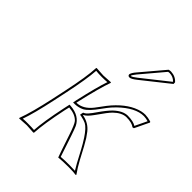

<svg xmlns="http://www.w3.org/2000/svg" viewBox="-187 -796 923 923"><g transform="rotate(45 274.5 -335.0)"><path d="M152.3 -250Q177.7 -369.6 180.2 -429.2L181.6 -432.1Q183.6 -432.1 230 -429.2Q230 -429.2 278.8 -432.1L280.3 -429.2Q260.3 -374.5 231.9 -250L231 -245.1Q274.9 -246.1 309.1 -289.6Q314.9 -296.9 326.2 -312.5Q346.2 -340.3 358.4 -354Q417 -420.4 480.5 -436Q494.1 -439 506.3 -439Q524.9 -438.5 545.9 -432.1L548.8 -428.2L513.2 -354L504.9 -352.1Q488.8 -366.2 449.7 -366.2Q419.4 -365.2 388.2 -335Q372.1 -319.3 335.4 -266.1Q312.5 -233.9 296.4 -227.1L295.9 -225.1Q339.8 -217.3 366.2 -184.1Q374 -173.8 384.8 -158.2Q398.9 -136.7 438 -61.5Q456.1 -27.8 476.1 0L473.6 2.9Q459 0 421.9 0Q381.8 0 355.5 2.9Q348.1 -16.1 315.9 -112.8Q298.8 -164.6 288.1 -177.7Q267.1 -201.2 222.7 -204.6L216.8 -179.2Q192.4 -63 189 0L186.5 2.9Q184.6 2.9 139.2 0L89.4 2.9L88.9 0Q111.8 -61 137.2 -179.2ZM432.6 -670.9Q439.5 -672.9 447.3 -672.9Q478.5 -671.4 497.1 -649.9L497.6 -639.2L359.9 -529.8Q336.4 -511.2 325.7 -511.2Q314.9 -511.2 314 -521Q314 -522.9 314.5 -523.9Q317.9 -535.6 332 -551.8ZM162.1 -248 147 -176.8Q123 -64.5 103 -8.8Q120.1 -10.3 139.2 -9.8Q163.1 -9.8 179.7 -8.3Q183.6 -69.8 207 -181.2L214.4 -215.3L223.1 -214.8Q285.6 -210 308.1 -163.6Q313.5 -151.9 325.7 -116.2Q358.9 -16.1 360.1 -12.9Q361.3 -9.8 361.8 -7.8Q390.6 -10.3 421.9 -9.8Q439.9 -9.8 457.5 -8.8Q445.3 -26.9 407.2 -100.1Q392.1 -128.4 376.5 -152.3Q349.1 -193.8 328.1 -204.6Q314 -211.4 293.9 -215.3L284.2 -216.8L287.6 -234.4L292.5 -236.3Q305.7 -241.7 333.5 -282.7Q360.8 -322.3 381.3 -342.3Q416.5 -375.5 449.7 -376Q489.3 -375.5 506.8 -363.3L536.1 -424.3Q520.5 -428.7 506.3 -429.2Q449.2 -429.2 383.3 -365.7Q373.5 -356.4 365.7 -347.2Q354.5 -334.5 335.9 -308.6Q301.3 -259.8 276.4 -246.1Q255.9 -235.8 231.4 -234.9H218.8L222.2 -252Q249 -371.1 266.6 -420.4Q250.5 -418.9 230 -418.9Q206.1 -418.9 189.9 -420.9Q186 -361.3 162.1 -248ZM438 -662.1 339.4 -545.4Q325.7 -528.3 324.2 -522L325.7 -521Q334.5 -522.5 353.5 -537.6L487.3 -643.6V-646Q471.2 -662.6 447.3 -663.1Q442.4 -662.6 438 -662.1Z"/></g></svg>

Font: Linux Biolinum Outline O
Style: Italic
Weight: 400
Italic angle: -12°
Designer: Philipp H. Poll
Foundry: Philipp H. Poll
Version: Version 0.6.2